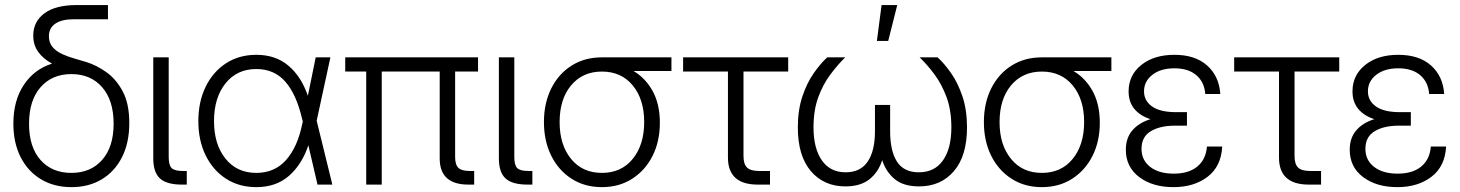

<svg xmlns="http://www.w3.org/2000/svg" viewBox="-20 -748 5917 778"><path d="M269.5 10.3Q199.2 10.3 146.2 -21.5Q93.3 -53.2 63.7 -111.1Q34.2 -168.9 34.2 -247.1Q34.2 -340.8 76.7 -404.3Q119.1 -467.8 190.9 -490.2Q154.8 -509.8 134.8 -537.8Q114.7 -565.9 114.7 -604Q114.7 -660.2 159.7 -693.8Q204.6 -727.5 291 -727.5H417.5V-669.9H277.8Q230 -669.9 204.1 -652.1Q178.2 -634.3 178.2 -601.1Q178.2 -574.2 193.4 -556.9Q208.5 -539.6 232.2 -528.8Q255.9 -518.1 282 -510.7Q308.1 -503.4 330.1 -496.6Q369.6 -484.4 409.7 -456.5Q449.7 -428.7 476.8 -378.7Q503.9 -328.6 503.9 -249.5Q503.9 -169.4 474.4 -111.1Q444.8 -52.7 392.1 -21.2Q339.4 10.3 269.5 10.3ZM269 -47.4Q347.7 -47.4 394 -100.1Q440.4 -152.8 440.4 -246.6Q440.4 -341.3 394 -394.5Q347.7 -447.8 269 -447.8Q190.9 -447.8 144.3 -394.5Q97.7 -341.3 97.7 -246.6Q97.7 -152.3 144 -99.9Q190.4 -47.4 269 -47.4Z M717.3 0Q655.3 0 628.2 -24.9Q601.1 -49.8 601.1 -106V-515.6H663.6V-111.8Q663.6 -78.6 675.5 -66.9Q687.5 -55.2 720.2 -55.2H736.8V0Z M1018.6 10.3Q948.7 10.3 895.8 -23.9Q842.8 -58.1 813.2 -118.7Q783.7 -179.2 783.7 -257.3Q783.7 -335.4 813.2 -396.2Q842.8 -457 895.8 -491.5Q948.7 -525.9 1018.6 -525.9Q1096.7 -525.9 1148.7 -481.9Q1200.7 -438 1227.5 -359.9L1259.3 -515.6H1318.8L1263.2 -258.8L1326.7 0H1266.6L1229.5 -159.2Q1203.6 -82 1151.4 -35.9Q1099.1 10.3 1018.6 10.3ZM1207 -255.9 1203.6 -268.6Q1180.7 -366.2 1136 -417.2Q1091.3 -468.3 1018.6 -468.3Q940.4 -468.3 893.8 -410.2Q847.2 -352.1 847.2 -257.3Q847.2 -163.1 893.6 -105.2Q939.9 -47.4 1018.6 -47.4Q1092.8 -47.4 1139.2 -99.6Q1185.5 -151.9 1204.6 -245.1Z M1877.9 0Q1761.7 0 1761.7 -106V-458H1526.9V0H1463.9V-458H1378.9V-515.6H1917V-458H1824.2V-111.8Q1824.2 -80.6 1837.4 -67.9Q1850.6 -55.2 1883.3 -55.2H1901.4V0Z M2117.7 0Q2055.7 0 2028.6 -24.9Q2001.5 -49.8 2001.5 -106V-515.6H2064V-111.8Q2064 -78.6 2075.9 -66.9Q2087.9 -55.2 2120.6 -55.2H2137.2V0Z M2418.9 10.3Q2349.1 10.3 2296.1 -23.7Q2243.2 -57.6 2213.6 -117.2Q2184.1 -176.8 2184.1 -253.4Q2184.1 -330.1 2213.6 -389.4Q2243.2 -448.7 2296.1 -482.2Q2349.1 -515.6 2418.9 -515.6H2700.7V-460.4H2546.9Q2595.7 -431.6 2624.8 -378.7Q2653.8 -325.7 2653.8 -250.5Q2653.8 -175.3 2624.3 -116.5Q2594.7 -57.6 2541.7 -23.7Q2488.8 10.3 2418.9 10.3ZM2418.9 -458Q2340.8 -458 2294.2 -402.1Q2247.6 -346.2 2247.6 -253.4Q2247.6 -161.1 2293.9 -104.2Q2340.3 -47.4 2418.9 -47.4Q2497.6 -47.4 2543.9 -104.2Q2590.3 -161.1 2590.3 -253.4Q2590.3 -345.7 2543.9 -401.9Q2497.6 -458 2418.9 -458Z M3050.3 0Q2929.7 0 2929.7 -109.9V-458H2748V-515.6H3173.8V-458H2992.7V-115.7Q2992.7 -83 3007.1 -69.1Q3021.5 -55.2 3055.7 -55.2H3100.1V0Z M3405.8 7.3Q3318.4 7.3 3265.6 -54.7Q3212.9 -116.7 3212.9 -231.4Q3212.9 -302.2 3231.2 -356.9Q3249.5 -411.6 3277.1 -451.2Q3304.7 -490.7 3332 -515.6H3404.8Q3375 -486.3 3345.2 -446.8Q3315.4 -407.2 3295.9 -354.5Q3276.4 -301.8 3276.4 -231.9Q3276.4 -147 3310.1 -98.4Q3343.8 -49.8 3406.7 -49.8Q3466.3 -49.8 3495.8 -93Q3525.4 -136.2 3525.4 -216.3V-322.8H3586.9V-216.3Q3586.9 -136.2 3614.7 -93Q3642.6 -49.8 3703.1 -49.8Q3767.1 -49.8 3801 -98.1Q3835 -146.5 3835 -231.9Q3835 -301.8 3815.4 -354.5Q3795.9 -407.2 3766.4 -446.8Q3736.8 -486.3 3706.5 -515.6H3779.3Q3806.6 -490.7 3834.2 -451.2Q3861.8 -411.6 3880.1 -356.9Q3898.4 -302.2 3898.4 -231.4Q3898.4 -116.7 3845.5 -54.7Q3792.5 7.3 3704.1 7.3Q3641.1 7.3 3605.5 -22.2Q3569.8 -51.8 3554.7 -99.1Q3539.6 -50.8 3503.2 -21.7Q3466.8 7.3 3405.8 7.3ZM3533.2 -582 3552.2 -727.5H3615.7L3579.1 -582Z M4201.7 10.3Q4131.8 10.3 4078.9 -23.7Q4025.9 -57.6 3996.3 -117.2Q3966.8 -176.8 3966.8 -253.4Q3966.8 -330.1 3996.3 -389.4Q4025.9 -448.7 4078.9 -482.2Q4131.8 -515.6 4201.7 -515.6H4483.4V-460.4H4329.6Q4378.4 -431.6 4407.5 -378.7Q4436.5 -325.7 4436.5 -250.5Q4436.5 -175.3 4407 -116.5Q4377.4 -57.6 4324.5 -23.7Q4271.5 10.3 4201.7 10.3ZM4201.7 -458Q4123.5 -458 4076.9 -402.1Q4030.3 -346.2 4030.3 -253.4Q4030.3 -161.1 4076.7 -104.2Q4123 -47.4 4201.7 -47.4Q4280.3 -47.4 4326.7 -104.2Q4373 -161.1 4373 -253.4Q4373 -345.7 4326.7 -401.9Q4280.3 -458 4201.7 -458Z M4734.9 10.3Q4650.4 10.3 4596.2 -30.5Q4542 -71.3 4542 -141.1Q4542 -189 4568.4 -219.7Q4594.7 -250.5 4641.6 -265.1Q4598.6 -279.3 4575.9 -307.4Q4553.2 -335.4 4553.2 -377.9Q4553.2 -443.4 4604.5 -484.6Q4655.8 -525.9 4738.8 -525.9Q4822.8 -525.9 4871.3 -482.7Q4919.9 -439.5 4924.8 -367.2H4863.8Q4860.4 -415 4827.9 -443.1Q4795.4 -471.2 4738.8 -471.2Q4683.1 -471.2 4649.4 -444.8Q4615.7 -418.5 4615.7 -377.9Q4615.7 -339.8 4648.2 -316.7Q4680.7 -293.5 4746.1 -293.5H4789.6V-238.8H4741.2Q4680.2 -238.8 4642.8 -216.1Q4605.5 -193.4 4605.5 -145Q4605.5 -99.1 4640.6 -71.8Q4675.8 -44.4 4735.8 -44.4Q4797.4 -44.4 4832 -73.5Q4866.7 -102.5 4870.6 -154.3H4932.6Q4928.2 -73.7 4873.3 -31.7Q4818.4 10.3 4734.9 10.3Z M5283.2 0Q5162.6 0 5162.6 -109.9V-458H4981V-515.6H5406.7V-458H5225.6V-115.7Q5225.6 -83 5240 -69.1Q5254.4 -55.2 5288.6 -55.2H5333V0Z M5642.1 10.3Q5557.6 10.3 5503.4 -30.5Q5449.2 -71.3 5449.2 -141.1Q5449.2 -189 5475.6 -219.7Q5502 -250.5 5548.8 -265.1Q5505.9 -279.3 5483.2 -307.4Q5460.4 -335.4 5460.4 -377.9Q5460.4 -443.4 5511.7 -484.6Q5563 -525.9 5646 -525.9Q5730 -525.9 5778.6 -482.7Q5827.1 -439.5 5832 -367.2H5771Q5767.6 -415 5735.1 -443.1Q5702.6 -471.2 5646 -471.2Q5590.3 -471.2 5556.6 -444.8Q5522.9 -418.5 5522.9 -377.9Q5522.9 -339.8 5555.4 -316.7Q5587.9 -293.5 5653.3 -293.5H5696.8V-238.8H5648.4Q5587.4 -238.8 5550 -216.1Q5512.7 -193.4 5512.7 -145Q5512.7 -99.1 5547.9 -71.8Q5583 -44.4 5643.1 -44.4Q5704.6 -44.4 5739.3 -73.5Q5773.9 -102.5 5777.8 -154.3H5839.8Q5835.4 -73.7 5780.5 -31.7Q5725.6 10.3 5642.1 10.3Z"/></svg>

Font: Inter Display Light
Style: Regular
Weight: 300
Designer: Rasmus Andersson
Foundry: rsms
Version: Version 4.000;git-a52131595